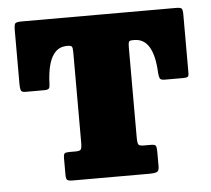

<svg xmlns="http://www.w3.org/2000/svg" viewBox="-43 -566 674 613"><g transform="rotate(-5 294.0 -260.0)"><path d="M144.5 -20.5V-74Q144.5 -86 148.5 -88.8Q152.5 -91.5 164 -91.5H183Q196.5 -91.5 200 -96Q203.5 -100.5 203.5 -119V-407Q203.5 -421.5 200.8 -425.5Q198 -429.5 188.5 -429.5H184.5Q123.5 -429.5 119 -315.5Q119 -304 116 -299.5Q113 -295 100 -295H40.5Q27.5 -295 25.5 -302.2Q23.5 -309.5 23.5 -320.5V-493.5Q23.5 -511 27 -515.5Q30.5 -520 47.5 -520H543Q557.5 -520 560.8 -515.8Q564 -511.5 564 -496.5V-310.5Q564 -299.5 560 -297.2Q556 -295 545 -295H487Q473.5 -295 471 -300.8Q468.5 -306.5 467.5 -318.5Q462.5 -429.5 401 -429.5H395Q386 -429.5 383.8 -425.5Q381.5 -421.5 381.5 -408V-120Q381.5 -101 384.8 -96.2Q388 -91.5 402.5 -91.5H424.5Q437.5 -91.5 440.2 -87Q443 -82.5 443 -67V-21Q443 -6 435.2 -3Q427.5 0 414 0H167.5Q153 0 148.8 -3.2Q144.5 -6.5 144.5 -20.5Z"/></g></svg>

Font: Besley* Narrow Heavy
Style: Regular
Weight: 800
Width: 4
Designer: Owen Earl
Foundry: indestructible type*
Version: Version 3.000; ttfautohint (v1.8.3)